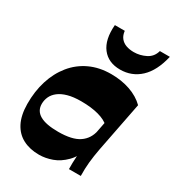

<svg xmlns="http://www.w3.org/2000/svg" viewBox="-195 -925 960 1054"><g transform="rotate(30 284.5 -398.5)"><path d="M451.8 -307Q427.8 -330.8 381.3 -343.5Q334.8 -356.3 270.5 -356.3Q221.5 -356.3 187.1 -346.6Q152.8 -337 131.1 -320.1Q109.5 -303.3 99.6 -281.8Q89.7 -260.3 89.5 -236.5Q89.2 -192 127.4 -169.9Q165.5 -147.7 243.7 -147.7Q332 -147.7 375.8 -177.5Q419.5 -207.2 430.5 -262.5L434.3 -152.7Q411.8 -89.3 375.3 -52.5Q338.8 -15.8 297 -0.9Q255.3 14 215.3 14Q157.5 14 113.9 -8.4Q70.3 -30.8 46 -77.3Q21.8 -123.8 21 -195.5Q20.3 -275 41.6 -343Q63 -411 104 -461.6Q145 -512.2 204.4 -540.1Q263.8 -568 339 -568Q404.5 -568 459.6 -548.9Q514.7 -529.7 551.2 -493.5ZM398 0Q397 -38 399.8 -78.7Q402.5 -119.5 410.3 -161L476 -498.8L551.2 -493.5L489.7 -179Q480 -127.3 476 -86.5Q472 -45.8 473 0ZM367 -613.3Q292.3 -613.3 252.8 -664.3Q213.3 -715.3 221 -810.7H283.8Q286.5 -784 300.1 -766.7Q313.8 -749.5 335.6 -741.7Q357.5 -734 384.5 -734Q423.3 -734 459.3 -752Q495.3 -770 506.3 -810.7H569.5Q546.5 -711.5 493.7 -662.4Q441 -613.3 367 -613.3Z"/></g></svg>

Font: Savate ExtraLight
Style: Italic
Weight: 200
Italic angle: -11°
Designer: Max Esnée
Foundry: Plomb Type
Version: Version 2.000